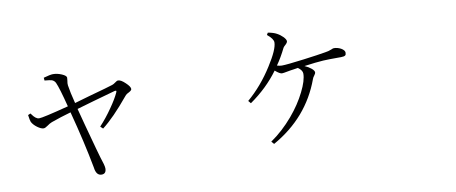

<svg xmlns="http://www.w3.org/2000/svg" viewBox="-67 -1020 3133 1318"><g transform="rotate(-10 1500.0 -361.0)"><path d="M550.8 19.5Q512.7 19.5 505.9 -38.1Q471.7 -220.7 414.1 -438.5Q341.8 -418 276.4 -394.5Q260.7 -388.7 242.2 -375Q224.6 -362.3 213.9 -362.3Q196.3 -362.3 170.4 -381.3Q144.5 -400.4 133.8 -421.9Q128.9 -433.6 124 -470.7L141.6 -478.5Q142.6 -476.6 145.5 -473.6Q170.9 -436.5 194.3 -435.5Q218.8 -434.6 403.3 -482.4Q369.1 -616.2 351.6 -654.3Q343.8 -670.9 326.2 -677.7Q312.5 -681.6 276.4 -684.6L274.4 -704.1Q275.4 -704.1 277.3 -705.1Q321.3 -717.8 340.8 -717.8Q370.1 -717.8 400.9 -704.6Q431.6 -691.4 432.6 -677.7Q432.6 -669.9 430.7 -657.2Q426.8 -637.7 428.7 -624Q435.5 -576.2 456.1 -496.1Q485.4 -503.9 557.6 -525.4Q703.1 -565.4 728.5 -574.2Q738.3 -577.1 752.9 -587.9Q765.6 -597.7 772.5 -597.7Q793 -597.7 823.2 -568.4Q852.5 -541 852.5 -524.4Q852.5 -514.6 832 -503.9Q815.4 -496.1 809.6 -489.3Q807.6 -486.3 801.8 -480.5Q696.3 -352.5 615.2 -290L597.7 -306.6Q644.5 -356.4 687.5 -418.9Q726.6 -474.6 746.1 -516.6Q751 -527.3 748.5 -529.8Q746.1 -532.2 737.3 -530.3Q710.9 -523.4 584 -487.3Q500 -462.9 465.8 -453.1Q489.3 -361.3 543 -166Q556.6 -117.2 561.5 -100.6Q583 -38.1 583 -18.6Q583 19.5 550.8 19.5Z M1752.9 17.6 1736.3 -1Q1820.3 -58.6 1892.6 -143.6Q1957 -219.7 1996.1 -298.8Q2034.2 -375 2034.2 -422.9Q2034.2 -446.3 2003.9 -467.8Q1992.2 -465.8 1972.7 -462.9Q1958 -460.9 1952.1 -460Q1943.4 -459 1924.8 -455.1Q1900.4 -450.2 1890.6 -450.2Q1875 -450.2 1843.8 -477.5Q1764.6 -369.1 1644.5 -285.2L1628.9 -303.7Q1729.5 -389.6 1806.6 -511.7Q1876 -620.1 1876 -668.9Q1876 -693.4 1834 -727.5L1842.8 -742.2Q1881.8 -735.4 1904.3 -722.7Q1924.8 -711.9 1942.4 -694.3Q1961.9 -674.8 1961.9 -662.1Q1961.9 -652.3 1948.2 -639.6Q1936.5 -629.9 1931.6 -622.1Q1899.4 -556.6 1865.2 -508.8Q1884.8 -502.9 1898.4 -502.9Q1932.6 -502.9 2053.7 -518.6Q2158.2 -532.2 2208 -541Q2230.5 -543.9 2252 -552.7Q2263.7 -558.6 2270.5 -558.6Q2294.9 -558.6 2319.3 -545.9Q2344.7 -531.2 2344.7 -514.6Q2344.7 -501 2338.9 -496.1Q2331.1 -489.3 2308.6 -489.3Q2303.7 -489.3 2292 -489.3Q2217.8 -489.3 2183.6 -487.3Q2135.7 -484.4 2050.8 -472.7Q2078.1 -460.9 2096.7 -445.3Q2115.2 -429.7 2115.2 -418Q2115.2 -409.2 2105.5 -397Q2095.7 -384.8 2092.8 -375Q2000 -121.1 1752.9 17.6Z"/></g></svg>

Font: Bpmf GenRyu Min R
Style: R
Weight: 400
Foundry: But Ko
Version: Version 1.320